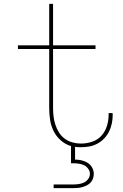

<svg xmlns="http://www.w3.org/2000/svg" viewBox="-20 -755 640 995"><path d="M258 220V201H358Q373 201 387.5 199Q402 197 415 191Q428 185 437 172.5Q446 160 446 146Q446 132 437 119.5Q428 107 415 101Q402 95 387.5 93Q373 91 358 91H348V2Q318 -7 294.5 -28Q271 -49 257.5 -76.5Q244 -104 239.5 -134.5Q235 -165 235 -196V-501H73V-520H235V-735H255V-520H475V-501H255V-196Q255 -174 257.5 -152Q260 -130 267 -108.5Q274 -87 286 -68Q298 -49 316 -36Q334 -23 355.5 -17Q377 -11 399 -11Q429 -11 457.5 -20.5Q486 -30 505.5 -51.5Q525 -73 534 -102Q543 -131 543 -160Q543 -162 543 -164Q543 -166 543 -169H563Q564 -166 564 -163.5Q564 -161 564 -159Q564 -137 559.5 -115Q555 -93 545 -73Q535 -53 519.5 -37Q504 -21 484.5 -10.5Q465 0 443 4Q421 8 399 8Q392 8 384 7.5Q376 7 369 6V72Q386 72 403 76Q420 80 434.5 89Q449 98 457.5 113.5Q466 129 466 146Q466 158 462 170Q458 182 449.5 191Q441 200 430 205.5Q419 211 407 214.5Q395 218 383 219Q371 220 358 220Z"/></svg>

Font: Zed Sans Thin Extended
Style: Regular
Weight: 100
Width: 7
Designer: Belleve Invis
Foundry: Belleve Invis
Version: Version 1.0.0; ttfautohint (v1.8.4)